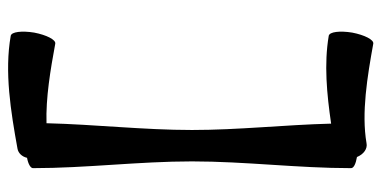

<svg xmlns="http://www.w3.org/2000/svg" viewBox="-258 -638 959 483"><g transform="rotate(90 221.5 -396.5)"><path d="M70 56C161 72 260 56 354 39C365 37 374 28 377 15C393 12 403 6 403 0C403 -134 386 -266 386 -400C386 -534 403 -666 403 -800C403 -807 392 -812 375 -815C368 -832 354 -842 340 -839C264 -826 173 -841 90 -856C80 -858 68 -834 62 -803C57 -772 60 -746 70 -744C141 -732 216 -739 291 -750C294 -633 307 -517 307 -400C307 -278 293 -156 290 -34C226 -32 155 -44 90 -56C80 -58 68 -34 62 -3C57 28 60 54 70 56Z"/></g></svg>

Font: Nupuram SemiBold
Style: Regular
Weight: 600
Designer: Santhosh Thottingal (santhosh.thottingal@gmail.com)
Foundry: SMC
Version: Version 1.000